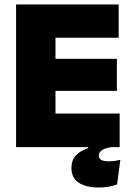

<svg xmlns="http://www.w3.org/2000/svg" viewBox="-20 -659 594 860"><path d="M52 0V-639H228.5V0ZM104.5 0V-150.5H516V0ZM156 -252V-395.5H503.5V-252ZM104.5 -490V-639H511.5V-490ZM422 181Q366.5 181 333.2 159.5Q300 138 300 94V93.5Q300 58.5 320.2 37Q340.5 15.5 375 4.5V-5L479 -2.5L484 -0.5Q453.5 3 438 12.8Q422.5 22.5 422.5 37Q422.5 51.5 433.8 57.5Q445 63.5 466.5 63.5Q480.5 63.5 493.5 61.8Q506.5 60 519 57L504.5 167Q486 174 465.8 177.5Q445.5 181 422 181Z"/></svg>

Font: Anek Latin Medium ExtraBold
Style: Regular
Weight: 800
Version: Version 1.003